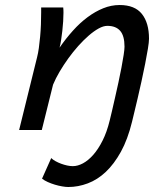

<svg xmlns="http://www.w3.org/2000/svg" viewBox="-20 -518 623 765"><path d="M231.9 -488.3Q232.4 -483.9 232.7 -478.5Q232.9 -473.1 232.9 -467.3Q232.9 -451.7 231.7 -432.9Q230.5 -414.1 228.3 -394.8Q226.1 -375.5 223.4 -357.9Q220.7 -340.3 217.3 -328.1Q242.2 -364.3 270.3 -395.5Q298.3 -426.8 328.9 -449.5Q359.4 -472.2 391.4 -485.1Q423.3 -498 456.5 -498Q517.1 -498 545.4 -462.4Q573.7 -426.8 573.7 -363.8Q573.7 -350.6 569.3 -323.7Q564.9 -296.9 558.3 -263.4Q551.8 -230 543.7 -193.6Q535.6 -157.2 528.1 -124.8Q520.5 -92.3 514.4 -67.4Q508.3 -42.5 505.9 -32.2Q488.8 37.6 461.7 86.7Q434.6 135.7 401.4 167Q368.2 198.2 329.8 212.6Q291.5 227.1 252 227.1Q241.7 227.1 227.5 224.6Q213.4 222.2 198.7 217.8Q184.1 213.4 170.4 207.3Q156.7 201.2 147.5 193.8L184.1 111.8Q190.4 118.2 200.9 124Q211.4 129.9 223.4 134.3Q235.4 138.7 247.6 141.4Q259.8 144 270 144Q289.6 144 310.5 132.8Q331.5 121.6 351.6 98.9Q371.6 76.2 388.7 42.2Q405.8 8.3 417 -37.6Q420.4 -50.8 426 -75Q431.6 -99.1 438.2 -128.2Q444.8 -157.2 451.7 -188.7Q458.5 -220.2 463.9 -248.5Q469.2 -276.9 472.7 -299.1Q476.1 -321.3 476.1 -332Q476.1 -375.5 458.7 -395.3Q441.4 -415 407.7 -415Q392.1 -415 373 -404.5Q354 -394 333.5 -376.2Q313 -358.4 292 -335Q271 -311.5 252.2 -285.4Q233.4 -259.3 217.5 -232.4Q201.7 -205.6 191.4 -180.7L146.5 0H56.2L127.9 -290.5Q131.8 -305.7 134.8 -326.9Q137.7 -348.1 139.9 -371.8Q142.1 -395.5 143.1 -420.7Q144 -445.8 144 -469.2V-488.3Z"/></svg>

Font: Andika New Basic
Style: Italic
Weight: 400
Italic angle: -14°
Designer: Victor Gaultney, Annie Olsen, Julie Remington, Don Collingsworth, Eric Hays
Foundry: SIL International
Version: Version 5.500